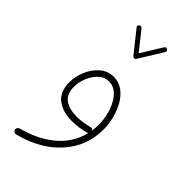

<svg xmlns="http://www.w3.org/2000/svg" viewBox="-270 -683 1003 1003"><g transform="rotate(45 231.5 -181.5)"><path d="M320.8 -616.7Q325.2 -614.3 326.4 -608.9Q327.6 -603.5 324.7 -599.1L243.7 -467.8Q240.2 -461.4 233.2 -461.9Q226.1 -462.4 222.7 -466.3L128.9 -584Q120.6 -594.2 130.9 -602.5Q134.8 -606 140.4 -605Q146 -604 149.4 -600.1L231.4 -496.6L302.7 -612.3Q310.5 -623.5 320.8 -616.7ZM226.6 -318.4Q264.6 -318.4 293.9 -297.1Q323.2 -275.9 343 -241.2Q362.8 -206.5 373 -166Q383.3 -125.5 383.3 -86.9Q383.3 2 343.3 71.3Q303.2 140.6 234.1 187.5Q165 234.4 77.6 255.4Q70.3 257.3 64 252.9Q57.6 248.5 56.2 242.2Q54.7 234.4 59.1 228.3Q63.5 222.2 70.3 220.2Q174.3 193.8 246.3 133.5Q318.4 73.2 339.8 -16.1Q337.4 -14.2 334.5 -13.2Q282.7 0.5 234.9 0.5Q165.5 0.5 123.8 -32.5Q82 -65.4 82 -134.8Q82 -177.2 99.9 -219.5Q117.7 -261.7 150.4 -290Q183.1 -318.4 226.6 -318.4ZM115.7 -135.3Q115.7 -81.1 147.9 -57.4Q180.2 -33.7 234.9 -33.7Q277.8 -33.7 325.7 -46.4Q337.9 -49.8 344.2 -38.6Q348.1 -62 348.1 -86.4Q348.1 -117.2 340.6 -151.4Q333 -185.5 317.6 -215.6Q302.2 -245.6 279.3 -264.6Q256.3 -283.7 226.1 -283.7Q192.9 -283.7 168 -260Q143.1 -236.3 129.4 -201.9Q115.7 -167.5 115.7 -135.3Z"/></g></svg>

Font: Mikhak-DS2-FD ExtraLight
Style: Regular
Weight: 200
Designer: Amin Abedi
Version: Version 3.2